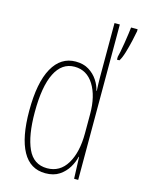

<svg xmlns="http://www.w3.org/2000/svg" viewBox="-117 -828 674 907"><g transform="rotate(15 220.5 -375.0)"><path d="M195 10Q121 10 83.5 -58Q46 -126 46 -256Q46 -394 86 -465.5Q126 -537 199 -537Q237 -537 263.5 -520.5Q290 -504 306.5 -479Q323 -454 328 -429H330Q329 -448 328.5 -464.5Q328 -481 328 -497V-760H354V0H334L330 -106H328Q322 -79 306 -52.5Q290 -26 263 -8Q236 10 195 10ZM197 -15Q260 -15 294 -71.5Q328 -128 328 -221V-315Q328 -403 294 -457.5Q260 -512 200 -512Q138 -512 105.5 -447Q73 -382 73 -256Q73 -142 102 -78.5Q131 -15 197 -15ZM441 -750Q438 -733 431 -702Q424 -671 415 -641Q406 -611 396 -596H384V-610Q386 -616 390 -636Q394 -656 398 -681Q402 -706 405 -728Q408 -750 409 -760H441Z"/></g></svg>

Font: Noto Sans Lao Looped ExtraCondensed Thin
Style: Regular
Weight: 100
Width: 2
Designer: Mark Frömberg, Ben Mitchell
Foundry: The Fontpad Ltd
Version: Version 1.002; ttfautohint (v1.8.4.7-5d5b)